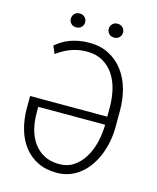

<svg xmlns="http://www.w3.org/2000/svg" viewBox="-127 -948 854 1046"><g transform="rotate(15 300.0 -425.5)"><path d="M283.7 -720.7Q348.1 -720.7 396 -695.3Q443.8 -669.9 475.8 -627.2Q507.8 -584.5 523.7 -528.3Q539.6 -472.2 539.6 -410.2V-314.9Q539.6 -274.4 532.2 -234.6Q524.9 -194.8 510.7 -158.7Q496.6 -122.6 475.6 -91.8Q454.6 -61 427.2 -38.3Q399.9 -15.6 366.5 -2.9Q333 9.8 293.5 9.8Q231.4 9.8 185.3 -13.2Q139.2 -36.1 108.2 -76.4Q77.1 -116.7 61.8 -170.9Q46.4 -225.1 45.9 -286.6L46.4 -356.9H481.4V-410.2Q481.4 -460.4 470.5 -507.6Q459.5 -554.7 435.5 -590.8Q411.6 -627 374.3 -648.9Q336.9 -670.9 283.7 -670.9Q256.3 -670.9 233.2 -666.3Q210 -661.6 189.5 -653.6Q168.9 -645.5 150.6 -635Q132.3 -624.5 115.7 -612.3L97.2 -655.3Q112.3 -668.5 131.1 -680.4Q149.9 -692.4 172.9 -701.2Q195.8 -710 223.1 -715.3Q250.5 -720.7 283.7 -720.7ZM293.5 -39.6Q342.3 -39.6 377.4 -64Q412.6 -88.4 435.5 -127.4Q458.5 -166.5 469.7 -214.8Q481 -263.2 481.4 -311.5H104L104.5 -272.5Q104.5 -227.1 115.5 -184.8Q126.5 -142.6 149.7 -110.4Q172.9 -78.1 208.5 -58.8Q244.1 -39.6 293.5 -39.6ZM151.4 -821.8Q151.4 -837.9 162.1 -849.6Q172.9 -861.3 191.4 -861.3Q210 -861.3 220.9 -849.6Q231.9 -837.9 231.9 -821.8Q231.9 -806.2 220.9 -794.7Q210 -783.2 191.4 -783.2Q172.9 -783.2 162.1 -794.7Q151.4 -806.2 151.4 -821.8ZM365.2 -821.3Q365.2 -837.4 376 -849.1Q386.7 -860.8 405.3 -860.8Q423.8 -860.8 434.8 -849.1Q445.8 -837.4 445.8 -821.3Q445.8 -805.7 434.8 -794.2Q423.8 -782.7 405.3 -782.7Q386.7 -782.7 376 -794.2Q365.2 -805.7 365.2 -821.3Z"/></g></svg>

Font: Roboto Mono Light
Style: Regular
Weight: 300
Designer: Google
Version: Version 2.000985; 2015; ttfautohint (v1.3)